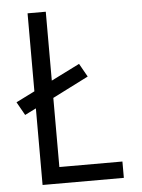

<svg xmlns="http://www.w3.org/2000/svg" viewBox="-53 -777 605 819"><g transform="rotate(-5 250.0 -367.5)"><path d="M96 0V-328L48 -304L16 -361L96 -401V-735H174V-440L296 -501L328 -444L174 -366V-70H444V0Z"/></g></svg>

Font: Iosevka SS04
Style: Regular
Weight: 400
Monospace: yes
Designer: Belleve Invis
Foundry: Belleve Invis
Version: Version 19.0.0; ttfautohint (v1.8.4)